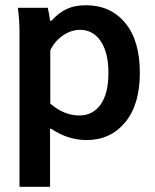

<svg xmlns="http://www.w3.org/2000/svg" viewBox="-20 -530 598 740"><path d="M173.8 -335.9V-130.9Q226.6 -85 285.2 -85Q338.4 -85 368.2 -127.7Q397.9 -170.4 397.9 -249Q397.9 -327.6 368.2 -371.3Q338.4 -415 289.1 -415Q253.9 -415 222.2 -393.1Q190.4 -371.1 173.8 -335.9ZM55.2 189.9V-408.2Q55.2 -451.7 48.8 -500H164.1Q170.4 -472.7 172.9 -450.2H178.2Q206.5 -481 237.3 -495.4Q268.1 -509.8 311 -509.8Q406.2 -509.8 462.6 -441.7Q519 -373.5 519 -249Q519 -126.5 462.2 -58.3Q405.3 9.8 314 9.8Q242.2 9.8 178.2 -33.2H172.9V189.9Z"/></svg>

Font: LT Hoop SemBd
Style: Regular
Weight: 600
Designer: Daniel Lyons
Foundry: LyonsType
Version: Version 1.000